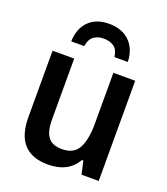

<svg xmlns="http://www.w3.org/2000/svg" viewBox="-142 -867 847 976"><g transform="rotate(20 281.5 -379.5)"><path d="M231 10Q56 10 56 -183V-542H173V-212Q173 -149 195.5 -118.5Q218 -88 271 -88Q336 -88 360.5 -135Q385 -182 385 -266V-542H503V0H410L394 -71H387Q362 -29 323.5 -9.5Q285 10 231 10ZM280 -769Q351 -769 392 -728.5Q433 -688 435 -619H363Q357 -660 334.5 -674.5Q312 -689 281 -689Q251 -689 228.5 -674.5Q206 -660 199 -619H129Q131 -689 171 -729Q211 -769 280 -769Z"/></g></svg>

Font: Noto Sans Mono SemiCondensed SemiBold
Style: Regular
Weight: 600
Width: 4
Designer: Monotype Design Team
Foundry: Monotype Imaging Inc.
Version: Version 2.014; ttfautohint (v1.8.4.7-5d5b)